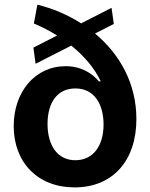

<svg xmlns="http://www.w3.org/2000/svg" viewBox="-20 -787 639 818"><path d="M464.8 -685 455.3 -753.6 325.6 -687.5C267.8 -724.4 204.2 -751.4 139.2 -767L124.3 -686.8C158.7 -672.6 192.1 -655.2 223.4 -635.7L122.2 -584.2L131.7 -515.3L283.7 -592.7C339.5 -547.6 383.9 -495 409.1 -440.3H401.3C373.2 -474.4 326 -505 259.9 -505C128.2 -505 38.4 -394.5 38.4 -250C38.4 -94.5 141.3 11.4 297.6 11.4C460.2 11.4 561.1 -102.3 561.1 -279.8C561.1 -433.2 488.6 -557.5 384.9 -644.2ZM182.5 -258.9C182.5 -346.9 221.9 -410.2 301.1 -410.2C383.2 -410.2 421.2 -340.9 421.2 -256.7C421.2 -165.5 376.8 -104.4 301.1 -104.4C223 -104.4 182.5 -170.1 182.5 -258.9Z"/></svg>

Font: Magic Ui Pro
Style: Bold
Weight: 700
Designer: Stefan Endress, Andreas Faust
Version: Version 1.000;FEAKit 1.0